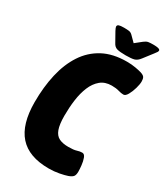

<svg xmlns="http://www.w3.org/2000/svg" viewBox="-212 -948 901 1044"><g transform="rotate(30 238.0 -426.0)"><path d="M274 8Q149 8 88.5 -60Q28 -128 28 -267Q28 -362 46.5 -442.5Q65 -523 104 -582.5Q143 -642 204.5 -675Q266 -708 354 -708Q383 -708 408 -703.5Q433 -699 446 -695Q465 -689 470.5 -680Q476 -671 476 -654Q476 -637 468.5 -610.5Q461 -584 449.5 -563.5Q438 -543 425 -543Q411 -543 392.5 -548.5Q374 -554 347 -554Q305 -554 277.5 -531Q250 -508 234 -469.5Q218 -431 211.5 -383Q205 -335 205 -284Q205 -229 216 -199Q227 -169 250 -158Q273 -147 308 -147Q342 -147 358.5 -152.5Q375 -158 390 -158Q404 -158 411 -139Q418 -120 420.5 -96Q423 -72 423 -58Q423 -36 415 -26.5Q407 -17 387 -10Q370 -4 339 2Q308 8 274 8ZM431 -860Q474 -860 474 -847Q474 -843 471 -837.5Q468 -832 459 -821L415 -764Q400 -744 383 -739Q366 -734 329 -734Q292 -734 274.5 -739Q257 -744 247 -764L215 -821Q206 -838 206 -844Q206 -853 215 -856.5Q224 -860 247 -860Q265 -860 277.5 -858.5Q290 -857 300 -847L334 -813L374 -845Q388 -856 399.5 -858Q411 -860 431 -860Z"/></g></svg>

Font: Asap Condensed Condensed ExtraBold
Style: Italic
Weight: 800
Width: 3
Italic angle: -6°
Designer: Pablo Cosgaya
Foundry: Omnibus-Type
Version: Version 3.001; ttfautohint (v1.8.4.7-5d5b)